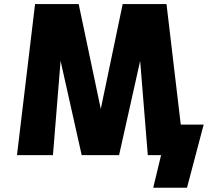

<svg xmlns="http://www.w3.org/2000/svg" viewBox="-20 -752 1040 933"><path d="M469.7 -222.7 576.2 -732.4H789.1L858.4 -146.5H969.7L888.7 160.2H724.6L762.7 2H758.8H698.2L661.1 -456.1L558.6 2H377L274.4 -456.1L237.3 2H62.5L150.4 -732.4H362.3Z"/></svg>

Font: Gen Shin Gothic Monospace Heavy
Style: Bold
Weight: 800
Designer: [Source Han Sans]
Ryoko NISHIZUKA  (kana & ideographs); Paul D. Hunt (Latin, Greek & Cyrillic); Wenlong ZHANG  (bopomofo
Version: Version 1.002.20150607